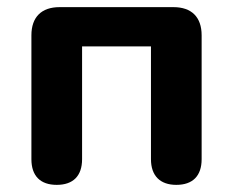

<svg xmlns="http://www.w3.org/2000/svg" viewBox="-20 -510 653 538"><path d="M139 8C185 8 210 -17 210 -64V-380H403V-64C403 -17 429 8 474 8C520 8 545 -17 545 -64V-411C545 -462 517 -490 466 -490H147C96 -490 68 -462 68 -411V-64C68 -17 93 8 139 8Z"/></svg>

Font: SN Pro
Style: Bold
Weight: 700
Designer: Tobias Whetton
Foundry: Supernotes
Version: Version 1.003;Glyphs 3.3 (3324)